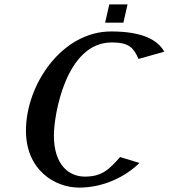

<svg xmlns="http://www.w3.org/2000/svg" viewBox="-20 -843 767 873"><path d="M477 -823 458 -740H541L560 -823ZM614 -102 526 -129C476 -72 443 -40 366 -40C291 -40 225 -96 225 -227C225 -317 278 -650 488 -650C572 -650 588 -622 610 -575L727 -608C695 -665 621 -700 485 -700C262 -700 98 -459 98 -249C98 -70 229 10 340 10C449 10 549 -38 614 -102Z"/></svg>

Font: Pfennig
Style: BoldItalic
Weight: 700
Italic angle: -13°
Version: Version 20100423